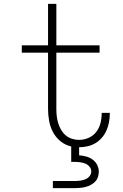

<svg xmlns="http://www.w3.org/2000/svg" viewBox="-20 -755 640 995"><path d="M254 220V183H369Q383 183 396.5 181Q410 179 422.5 174Q435 169 444 158Q453 147 453 133Q453 120 444 109Q435 98 422.5 93Q410 88 396.5 86Q383 84 369 84H349V4Q318 -3 293.5 -23Q269 -43 254.5 -70.5Q240 -98 234.5 -129Q229 -160 229 -191V-482H93V-520H229V-735H272V-520H496V-482H272V-191Q272 -172 274 -153.5Q276 -135 281.5 -117Q287 -99 296.5 -82.5Q306 -66 320 -54Q334 -42 352.5 -36Q371 -30 389 -30Q415 -30 439 -40.5Q463 -51 478.5 -71Q494 -91 500.5 -116Q507 -141 507 -167V-170H549V-166Q549 -144 545 -122Q541 -100 532 -79.5Q523 -59 508.5 -42Q494 -25 475 -13.5Q456 -2 434 3Q412 8 390 8V50Q408 51 426.5 56Q445 61 460 72Q475 83 483.5 99.5Q492 116 492 135Q492 149 487.5 162.5Q483 176 473.5 186Q464 196 451 203Q438 210 424.5 213.5Q411 217 397 218.5Q383 220 369 220Z"/></svg>

Font: Iosevka Extralight Extended
Style: Regular
Weight: 200
Width: 7
Monospace: yes
Designer: Belleve Invis
Foundry: Belleve Invis
Version: Version 32.5.0; ttfautohint (v1.8.4)